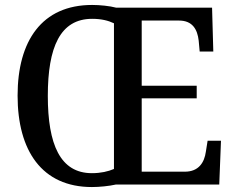

<svg xmlns="http://www.w3.org/2000/svg" viewBox="-20 -745 948 775"><path d="M351 10C381 10 421 6 447 0H865L872 -177H818L811 -133C805 -89 782 -52 726 -52H552V-348H774V-399H552V-662H703C757 -662 777 -626 782 -581L786 -537H841L836 -714H449C423 -721 383 -725 352 -725C149 -725 51 -580 51 -359C51 -137 149 10 351 10ZM351 -46C223 -46 173 -162 173 -358C173 -555 223 -669 352 -669C389 -669 417 -662 440 -651V-63C417 -53 387 -46 351 -46Z"/></svg>

Font: Noto Serif Lao SemiCondensed Medium
Style: Regular
Weight: 500
Width: 4
Designer: Monotype Design Team
Foundry: Monotype Imaging Inc.
Version: Version 2.003